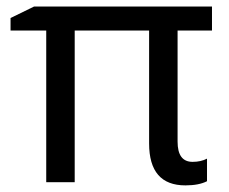

<svg xmlns="http://www.w3.org/2000/svg" viewBox="-20 -556 699 586"><path d="M567.9 -62C537.1 -62 522 -82.5 522 -124V-462.9H627V-536.1H84L12.2 -501V-462.9H121.1V0H208V-462.9H435.1V-118.2C435.1 -32.7 472.2 9.8 545.9 9.8C573.7 9.8 595.7 5.4 611.8 -2.9V-71.8C599.6 -65.4 585 -62 567.9 -62Z"/></svg>

Font: Noto Reveo Sans
Style: Regular
Weight: 400
Designer: Monotype Design team
Foundry: Monotype Imaging Inc.
Version: Version 1.04